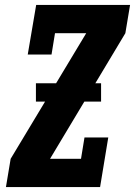

<svg xmlns="http://www.w3.org/2000/svg" viewBox="-20 -755 545 775"><path d="M4 0 23 -114 328 -621H202L188 -535H92L126 -735H505L486 -621L182 -114H307L321 -200H417L384 0ZM125 -345V-419H388V-345Z"/></svg>

Font: Iosevka Slab Heavy
Style: Italic
Weight: 900
Italic angle: -9°
Monospace: yes
Designer: Belleve Invis
Foundry: Belleve Invis
Version: Version 11.1.0; ttfautohint (v1.8.3)